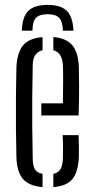

<svg xmlns="http://www.w3.org/2000/svg" viewBox="-20 -757 382 783"><path d="M148.5 -286V-335.5H236.5Q237.5 -388.5 237.5 -430.5Q237.5 -472.5 236.5 -492.5Q233 -543.5 197.5 -552V-606Q250 -601.5 274.2 -573.2Q298.5 -545 301.5 -486Q302 -463 302.5 -408.5Q303 -354 300.5 -286ZM47 -115Q45.5 -169 45 -234Q44.5 -299 45 -364Q45.5 -429 47 -484Q50 -544 74.8 -572.8Q99.5 -601.5 153.5 -605.5V-552Q114.5 -543.5 113.5 -492.5Q112 -421 111.5 -361Q111 -301 111.5 -240.8Q112 -180.5 113.5 -109Q114 -79.5 123.2 -65.5Q132.5 -51.5 153.5 -48V6Q98.5 1.5 73.8 -27Q49 -55.5 47 -115ZM197.5 6V-48Q217 -52 226 -66Q235 -80 236.5 -109Q237 -128 237 -152Q237 -176 235.5 -206H300.5Q301.5 -183.5 301.8 -159Q302 -134.5 301.5 -115Q298.5 -55 275 -26.5Q251.5 2 197.5 6ZM174.5 -737Q120 -737 95.5 -712.8Q71 -688.5 69 -632H112.5Q112.5 -668.5 126.5 -683.8Q140.5 -699 174.5 -699Q207.5 -699 221.5 -683.8Q235.5 -668.5 236.5 -632H279.5Q277 -688.5 252.5 -712.8Q228 -737 174.5 -737Z"/></svg>

Font: Big Shoulders Stencil Display
Style: Regular
Weight: 400
Designer: Patric King
Foundry: XO Type Co
Version: Version 1.000